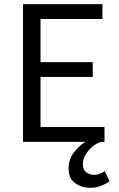

<svg xmlns="http://www.w3.org/2000/svg" viewBox="-20 -676 567 915"><path d="M412.3 219.2Q368.6 219.2 337.6 196.3Q306.7 173.4 306.7 127.3Q306.7 84.8 331.3 51.8Q355.9 18.8 386.7 0H89.7V-656.3H468V-585.6H173.2V-380H421.9V-309.3H173.2V-70.7H478V0H471.6Q451.7 0 429.3 15.9Q406.8 31.8 390.9 56.4Q374.9 81 374.9 106.9Q374.9 133.1 391.2 145.2Q407.4 157.3 428.3 157.3Q443.5 157.3 455.9 152.3Q468.4 147.3 479.2 139.5L502 187.5Q486.3 199.7 462.1 209.4Q437.9 219.2 412.3 219.2Z"/></svg>

Font: Source Sans 3 VF
Style: Regular
Weight: 200
Designer: Paul D. Hunt
Foundry: Adobe
Version: Version 3.046;hotconv 1.0.118;makeotfexe 2.5.65603